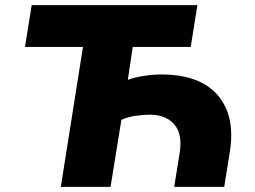

<svg xmlns="http://www.w3.org/2000/svg" viewBox="-20 -725 991 745"><path d="M216 0 302 -543H77L103 -705H746L720 -543H495L476 -415Q498 -424 535 -430Q572 -436 607 -436Q704 -436 767.5 -401.5Q831 -367 859 -300Q887 -233 872 -137L850 0H656L677 -131Q689 -204 656.5 -242Q624 -280 561 -280Q536 -280 505.5 -275.5Q475 -271 451 -260L409 0Z"/></svg>

Font: Nunito Sans 6pt Black
Style: Italic
Weight: 900
Italic angle: -9°
Version: Version 3.101;gftools[0.9.27]